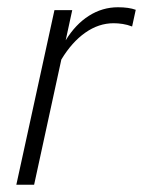

<svg xmlns="http://www.w3.org/2000/svg" viewBox="-20 -509 394 529"><path d="M25 0 130 -481H179L161 -398Q188 -442 225 -465.5Q262 -489 305 -489Q335 -489 354 -482L344 -436Q331 -441 318 -443Q305 -445 293 -445Q252 -445 215 -419Q178 -393 149 -345L74 0Z"/></svg>

Font: Red Hat Text
Style: Italic
Weight: 300
Italic angle: -12°
Designer: Pentagram, MCKL
Foundry: Pentagram, MCKL
Version: Version 1.023